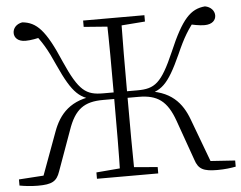

<svg xmlns="http://www.w3.org/2000/svg" viewBox="-52 -803 1099 874"><g transform="rotate(-5 497.0 -365.5)"><path d="M357 0H637V-29L506 -40H488L357 -29ZM357 -694 488 -684H506L637 -694V-723H357ZM464 0H530C528 -111 528 -224 528 -359V-374C528 -504 528 -615 530 -723H464C467 -614 467 -503 467 -374V-359C467 -223 467 -110 464 0ZM806 -48C820 -4 843 8 907 8C941 8 971 4 991 0V-28L857 -37L884 -22L806 -231C778 -307 728 -371 603 -378L601 -358C683 -371 714 -395 776 -532C809 -607 831 -643 872 -692L820 -668C854 -660 882 -654 906 -654C942 -654 958 -673 958 -694C958 -715 942 -734 915 -739C849 -733 809 -693 746 -545C686 -407 655 -385 575 -385H497V-355H578C664 -355 708 -324 741 -231ZM188 -48 254 -231C286 -324 329 -355 416 -355H498V-385H419C341 -385 309 -407 248 -545C185 -693 145 -733 80 -739C52 -734 37 -715 37 -694C37 -673 53 -654 88 -654C113 -654 142 -660 173 -668L123 -692C163 -643 185 -607 218 -532C280 -395 312 -371 392 -358L391 -378C267 -371 216 -307 188 -231L111 -22L138 -37L3 -28V0C24 4 54 8 87 8C151 8 173 -4 188 -48Z"/></g></svg>

Font: Source Han Serif TW VF
Style: Regular
Weight: 250
Designer: Ryoko NISHIZUKA 西塚涼子 (kana & ideographs); Frank Grießhammer (Latin, Greek & Cyrillic); Wenlong ZHANG 张文龙 (bopomofo); San
Foundry: Adobe
Version: Version 2.002;hotconv 1.1.0;makeotfexe 2.6.0